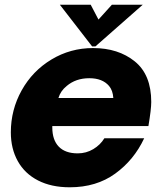

<svg xmlns="http://www.w3.org/2000/svg" viewBox="-20 -783 688 815"><path d="M26 -221Q26 -317 72 -399.5Q118 -482 198.5 -530.5Q279 -579 375 -579Q482 -579 552 -522.5Q622 -466 622 -350Q622 -319 610 -248H202V-242Q202 -189 229.5 -160.5Q257 -132 310 -132Q346 -132 376 -150Q406 -168 423 -196H592Q549 -104 469 -46Q389 12 276 12Q198 12 141.5 -17Q85 -46 55.5 -99Q26 -152 26 -221ZM461 -367Q459 -399 443 -418Q415 -451 359 -451Q302 -451 263 -418Q237 -397 228 -367ZM385 -586H371L234 -763H365L398 -700L455 -763H586Z"/></svg>

Font: Open Sauce One Black Italic
Style: Regular
Weight: 900
Italic angle: -10°
Designer: Alfredo Marco Pradil
Foundry: Creative Sauce Fz LLC
Version: Version 1.477